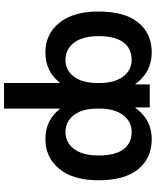

<svg xmlns="http://www.w3.org/2000/svg" viewBox="72 -642 790 975"><g transform="rotate(90 467.5 -155.0)"><path d="M532 220H402V-63H400Q343 10 247 10Q154 10 96.5 -60.5Q39 -131 39 -260Q39 -392 94.5 -461Q150 -530 247 -530Q347 -530 407 -447H409V-520H526V-447H528Q588 -530 687 -530Q784 -530 840 -461Q896 -392 896 -260Q896 -131 838 -60.5Q780 10 687 10Q591 10 534 -63H532ZM770 -260Q770 -344 739 -386Q708 -428 651 -428Q598 -428 565 -384.5Q532 -341 532 -265V-255Q532 -177 565 -134.5Q598 -92 651 -92Q704 -92 737 -135.5Q770 -179 770 -260ZM164 -260Q164 -179 197.5 -135.5Q231 -92 284 -92Q337 -92 369.5 -134.5Q402 -177 402 -255V-265Q402 -341 369.5 -384.5Q337 -428 284 -428Q227 -428 195.5 -386Q164 -344 164 -260Z"/></g></svg>

Font: Mplus 1p Bold
Style: Bold
Weight: 700
Version: Version 1.061